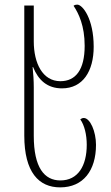

<svg xmlns="http://www.w3.org/2000/svg" viewBox="-20 -560 482 830"><path d="M240 250C340 250 395 177 395 66C395 9 370 -50 342 -50C336 -50 331 -47 327 -44C345 -19 355 22 355 66C355 157 317 220 241 220C172 220 126 165 126 27V-182C126 -211 124 -241 121 -270H123C146 -213 185 -178 248 -178C338 -178 385 -252 385 -358C385 -479 337 -540 314 -540C308 -540 303 -539 298 -535C320 -502 346 -449 346 -362C346 -258 307 -209 241 -209C164 -209 126 -287 126 -381V-536H85V26C85 185 148 250 240 250Z"/></svg>

Font: Noto Serif Georgian ExtraCondensed ExtraLight
Style: Regular
Weight: 200
Width: 2
Designer: Monotype Design Team, Akaki Razmadze
Foundry: Google LLC
Version: Version 2.003